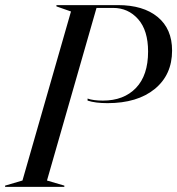

<svg xmlns="http://www.w3.org/2000/svg" viewBox="-73 -732 694 752"><path d="M-53 -5 15 -25 205 -687 148 -707V-712H389Q488 -712 544.5 -665.5Q601 -619 601 -534Q601 -439 533 -383.5Q465 -328 348 -328Q300 -328 270 -338V-346Q292 -338 330 -338Q412 -338 459.5 -387.5Q507 -437 507 -530Q507 -613 468 -657Q429 -701 370 -701H305L111 -25L179 -5V0H-53Z"/></svg>

Font: Nyght Serif Italic
Style: Regular
Weight: 400
Italic angle: -16°
Designer: Maksym Kobuzan
Version: Version 0.410